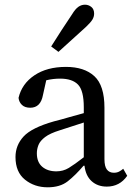

<svg xmlns="http://www.w3.org/2000/svg" viewBox="-20 -784 570 818"><path d="M435 11Q396 11 370.5 -12Q345 -35 340 -78H336Q301 -37 268.5 -11.5Q236 14 183 14Q127 14 86.5 -18.5Q46 -51 46 -115Q46 -165 80.5 -202.5Q115 -240 210 -267Q242 -275 274 -284.5Q306 -294 337 -302V-327Q337 -398 312.5 -423.5Q288 -449 236 -449Q206 -449 177 -442L163 -379Q153 -325 109 -325Q86 -325 73.5 -337Q61 -349 59 -367Q73 -427 126.5 -463Q180 -499 261 -499Q339 -499 382 -459.5Q425 -420 425 -325V-106Q425 -75 435.5 -61.5Q446 -48 465 -48Q478 -48 487.5 -53Q497 -58 505 -65L522 -35Q490 11 435 11ZM137 -131Q137 -93 160 -73.5Q183 -54 220 -54Q249 -54 273 -68.5Q297 -83 337 -114V-262L235 -229Q193 -216 172 -200Q151 -184 144 -166.5Q137 -149 137 -131ZM198 -586Q220 -621 242 -655Q264 -689 287 -723Q301 -746 314 -755Q327 -764 342 -764Q357 -764 369 -754.5Q381 -745 381 -726Q381 -713 374 -701Q367 -689 347 -670Q317 -643 288 -616.5Q259 -590 229 -563Z"/></svg>

Font: Source Serif 4 SmText
Style: Regular
Weight: 400
Designer: Frank Grießhammer
Foundry: Adobe
Version: Version 4.005;hotconv 1.1.0;makeotfexe 2.6.0